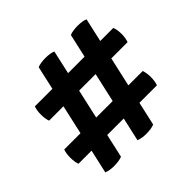

<svg xmlns="http://www.w3.org/2000/svg" viewBox="-159 -828 1000 1000"><g transform="rotate(-45 341.0 -328.0)"><path d="M94 -12.5Q104 -8 119.2 -5.5Q134.5 -3 151 -3Q167.5 -3 183.2 -5.5Q199 -8 209.5 -12.5L351.5 -645Q342 -650 326.5 -652.2Q311 -654.5 294.5 -654.5Q278 -654.5 262.5 -652.2Q247 -650 236 -645ZM331 -12.5Q341 -8 356.5 -5.5Q372 -3 388 -3Q405 -3 420.5 -5.5Q436 -8 446.5 -12.5L588.5 -645Q578.5 -650 563.5 -652.2Q548.5 -654.5 531.5 -654.5Q515.5 -654.5 499.8 -652.2Q484 -650 473 -645ZM605 -143Q613 -166.5 613 -195.5Q613 -225 605 -248H27Q19 -226.5 19 -195.5Q19 -165 27 -143ZM655.5 -410Q664 -432.5 664 -462.5Q664 -492.5 655.5 -515H77.5Q69.5 -493 69.5 -462.5Q69.5 -432 77.5 -410Z"/></g></svg>

Font: Signika Light SemiBold
Style: Regular
Weight: 600
Version: Version 2.003;gftools[0.9.32]